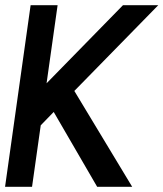

<svg xmlns="http://www.w3.org/2000/svg" viewBox="-30 -720 630 740"><path d="M479.5 0H344.5L177 -288.5L127 -237L93.5 0H-10.5L88 -700H192L149.5 -399L444 -700H580L256.5 -369.5Z"/></svg>

Font: Urbanist SemiBold
Style: Italic
Weight: 600
Italic angle: -8°
Designer: Corey Hu
Foundry: Corey Hu
Version: Version 1.321; ttfautohint (v1.8.4.7-5d5b)